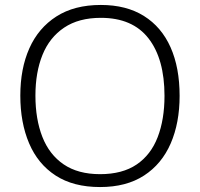

<svg xmlns="http://www.w3.org/2000/svg" viewBox="-20 -745 808 775"><path d="M705 -358Q705 -249 669 -166Q633 -83 561.5 -36.5Q490 10 384 10Q276 10 204.5 -36.5Q133 -83 97.5 -166.5Q62 -250 62 -359Q62 -468 98.5 -550Q135 -632 207.5 -678.5Q280 -725 387 -725Q490 -725 561 -680.5Q632 -636 668.5 -554Q705 -472 705 -358ZM123 -359Q123 -264 151 -192.5Q179 -121 237 -81.5Q295 -42 384 -42Q474 -42 531.5 -81Q589 -120 616.5 -191.5Q644 -263 644 -358Q644 -507 579.5 -590Q515 -673 387 -673Q298 -673 239 -633.5Q180 -594 151.5 -523.5Q123 -453 123 -359Z"/></svg>

Font: Noto Sans Thai Looped Light
Style: Regular
Weight: 300
Designer: Sasikarn Vongin, Ben Mitchell
Foundry: The Fontpad Ltd
Version: Version 1.001; ttfautohint (v1.8.4.7-5d5b)